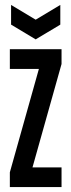

<svg xmlns="http://www.w3.org/2000/svg" viewBox="-20 -760 290 780"><path d="M20 0V-60L138 -480H20V-560H230V-500L112 -80H230V0ZM225 -740V-660L125 -600L25 -660V-740L125 -680Z"/></svg>

Font: Tektur Condensed
Style: Regular
Weight: 400
Width: 3
Designer: Adam Jagosz
Foundry: Adam Jagosz
Version: Version 1.005;gftools[0.9.30]